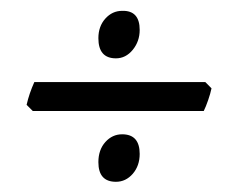

<svg xmlns="http://www.w3.org/2000/svg" viewBox="-20 -457 449 363"><path d="M379.9 -290Q377.9 -280.3 373.5 -267.6Q369.1 -254.9 365.2 -247.1H42L30.3 -258.8Q35.2 -280.3 44.9 -301.8H368.2ZM244.1 -400.4Q244.1 -378.9 231 -362.8Q217.8 -346.7 199.2 -346.7Q166 -346.7 166 -384.8Q166 -407.2 179.2 -421.9Q192.4 -436.5 210.9 -436.5Q244.1 -437.5 244.1 -400.4ZM244.1 -166Q244.1 -143.6 231 -128.4Q217.8 -113.3 199.2 -113.3Q166 -113.3 166 -150.4Q166 -173.8 179.2 -188.5Q192.4 -203.1 210.9 -203.1Q244.1 -203.1 244.1 -166Z"/></svg>

Font: Podda
Style: Regular
Weight: 400
Designer: Md. Tanbin Islam Siyam
Foundry: Tanbin Islam Siyam
Version: Version 0.258